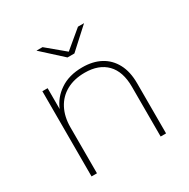

<svg xmlns="http://www.w3.org/2000/svg" viewBox="-162 -867 995 1013"><g transform="rotate(-30 335.0 -360.0)"><path d="M111 0V-519H143V-392Q167 -450 219 -485Q274 -523 356 -523Q420 -523 466.5 -498Q513 -473 539 -424.5Q565 -376 565 -305V0H532V-303Q532 -396 485 -444Q438 -492 353 -492Q288 -492 241 -466Q194 -440 169 -392Q144 -344 144 -280V0ZM315 -607 191 -720H228L336 -630L444 -720H481L357 -607Z"/></g></svg>

Font: Montserrat Thin ExtraLight
Style: Regular
Weight: 250
Version: Version 9.000